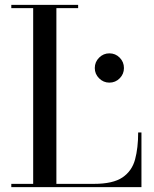

<svg xmlns="http://www.w3.org/2000/svg" viewBox="-20 -770 632 790"><path d="M370 -490Q370 -515 387.8 -532.8Q405.5 -550.5 430 -550.5Q455 -550.5 472.5 -532.8Q490 -515 490 -490Q490 -465.5 472.5 -447.8Q455 -430 430 -430Q405.5 -430 387.8 -447.8Q370 -465.5 370 -490ZM562 0H26.5V-13.5H116.5V-736.5H26.5V-750H301.5V-736.5H212V-13.5H366.5Q445 -13.5 484 -40Q523 -66.5 535.8 -114Q548.5 -161.5 548.5 -225H562Z"/></svg>

Font: Bodoni Moda 16pt
Style: Regular
Weight: 400
Version: Version 2.3